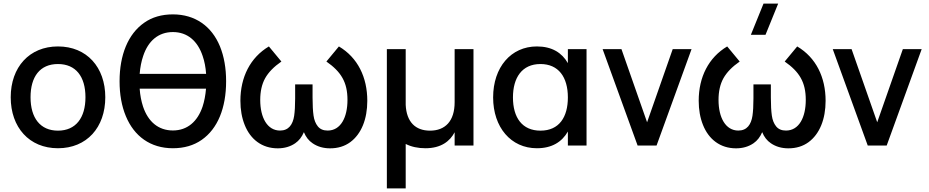

<svg xmlns="http://www.w3.org/2000/svg" viewBox="-20 -815 5200 1075"><path d="M304.5 15C465.5 15 569.5 -101 569.5 -270.5C569.5 -438.5 466 -555 304.5 -555C144.5 -555 40 -439 40 -270.5C40 -102 143.5 15 304.5 15ZM304.5 -83.5C205.5 -83.5 151 -154.5 151 -270.5C151 -385.5 203.5 -456.5 304.5 -456.5C404.5 -456.5 458.5 -386.5 458.5 -270.5C458.5 -155.5 404.5 -83.5 304.5 -83.5Z M948 15C1010.5 15 1064.5 -0.5 1109.5 -32C1199 -94.5 1246 -210.5 1246 -360C1246 -433.5 1234.5 -499 1211.5 -555.5C1165 -668.5 1072.5 -734.5 948 -734.5C885.5 -734.5 831.5 -719 787 -687.5C697 -624.5 649.5 -507.5 649.5 -360C649.5 -286.5 661 -221.5 684.5 -165C731 -52 822.5 15 948 15ZM762 -401.5C765 -438.5 771.5 -472 782 -502.5C809.5 -585 866 -635.5 948 -635.5C1029.5 -635.5 1086.5 -585.5 1114.5 -502C1125 -471.5 1131.5 -438 1134 -401.5ZM948 -84.5C866 -84.5 809 -134.5 781 -218C771 -248.5 764.5 -282 762 -318.5H1133.5C1130.5 -281.5 1124 -248 1114 -217.5C1086 -135 1029.5 -84.5 948 -84.5Z M1535 15.5C1572.5 15.5 1605.5 6 1633 -13C1654 -27.5 1670 -48 1681.5 -75C1692.5 -48 1708.5 -27.5 1730 -13C1757.5 6 1790.5 15.5 1828 15.5C1872 15.5 1909.5 4 1941 -19C2003.5 -65 2036.5 -148.5 2036.5 -250.5C2036.5 -382.5 1983 -492.5 1877.5 -555L1807.5 -470.5C1890 -413 1925.5 -354.5 1925.5 -255.5C1925.5 -159 1888.5 -84 1814.5 -84C1790 -84 1772 -92 1759.5 -107.5C1747 -123 1739 -143 1735.5 -168C1732 -192.5 1730 -226 1730 -268.5V-342.5H1632.5V-264C1632.5 -223 1630.5 -190.5 1627 -166.5C1619.5 -118 1596.5 -84 1548 -84C1476.5 -84 1437 -156.5 1437 -255.5C1437 -303 1446 -343.5 1464.5 -377C1483 -410 1513 -441 1555.5 -470.5L1485.5 -555C1381.5 -493 1326 -383.5 1326 -251C1326 -200.5 1334 -155.5 1350 -115.5C1382 -35 1446.5 15.5 1535 15.5Z M2525.5 -540V-243C2525.5 -136.5 2472.5 -83.5 2387.5 -83.5C2306 -83.5 2256 -132 2251.5 -228V-540H2146V240H2251.5V-9C2283 7 2320.5 15 2362 15C2450.5 15 2499.5 -25 2525.5 -74.5V0H2631V-540Z M3159.5 -540V-461.5C3126 -520 3070 -555 2986 -555C2841 -555 2741 -438.5 2741 -269.5C2741 -102.5 2840.5 15 2986 15C3070 15 3126 -20 3159.5 -78.5V0H3264V-540ZM3006 -456.5C3107 -456.5 3159.5 -383.5 3159.5 -269.5C3159.5 -159.5 3111 -83.5 3006 -83.5C2903.5 -83.5 2852 -156.5 2852 -269.5C2852 -380 2902.5 -456.5 3006 -456.5Z M3656 0 3852 -540H3746.5L3603 -130.5L3459.5 -540H3354L3550 0Z M4337 -795H4255L4184 -620H4266ZM4101 15.5C4138.5 15.5 4171.5 6 4199 -13C4220 -27.5 4236 -48 4247.5 -75C4258.5 -48 4274.5 -27.5 4296 -13C4323.5 6 4356.5 15.5 4394 15.5C4438 15.5 4475.5 4 4507 -19C4569.5 -65 4602.5 -148.5 4602.5 -250.5C4602.5 -382.5 4549 -492.5 4443.5 -555L4373.5 -470.5C4456 -413 4491.5 -354.5 4491.5 -255.5C4491.5 -159 4454.5 -84 4380.5 -84C4356 -84 4338 -92 4325.5 -107.5C4313 -123 4305 -143 4301.5 -168C4298 -192.5 4296 -226 4296 -268.5V-342.5H4198.5V-264C4198.5 -223 4196.5 -190.5 4193 -166.5C4185.5 -118 4162.5 -84 4114 -84C4042.5 -84 4003 -156.5 4003 -255.5C4003 -303 4012 -343.5 4030.5 -377C4049 -410 4079 -441 4121.5 -470.5L4051.5 -555C3947.5 -493 3892 -383.5 3892 -251C3892 -200.5 3900 -155.5 3916 -115.5C3948 -35 4012.5 15.5 4101 15.5Z M4944.5 0 5140.5 -540H5035L4891.5 -130.5L4748 -540H4642.5L4838.5 0Z"/></svg>

Font: Vela Sans SemBd
Style: Regular
Weight: 600
Designer: Principal design: Mikhail Sharanda - project Manrope.
Design modification: Ravid Balaliev
Foundry: Mikhail Sharanda
Version: Version 1.001